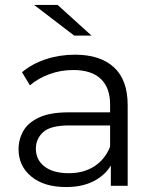

<svg xmlns="http://www.w3.org/2000/svg" viewBox="-20 -751 630 776"><path d="M428 0V-82Q404 -42 358 -18.5Q312 5 247 5Q158 5 106.5 -37.5Q55 -80 55 -148Q55 -188 74.5 -222Q94 -256 138.5 -276.5Q183 -297 258 -297H425V-329Q425 -396 387.5 -432Q350 -468 276 -468Q225 -468 179 -451Q133 -434 101 -406L69 -459Q109 -493 165 -511.5Q221 -530 283 -530Q385 -530 440.5 -479Q496 -428 496 -326V0ZM425 -158V-244H260Q184 -244 154.5 -217Q125 -190 125 -150Q125 -105 160 -78Q195 -51 258 -51Q318 -51 361 -78.5Q404 -106 425 -158ZM280 -607 118 -731H213L350 -607Z"/></svg>

Font: Montserrat
Style: Regular
Weight: 400
Designer: Julieta Ulanovsky
Foundry: Julieta Ulanovsky
Version: Version 9.000; ttfautohint (v1.8.4.7-5d5b)